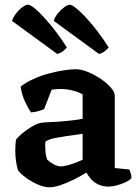

<svg xmlns="http://www.w3.org/2000/svg" viewBox="-20 -795 597 818"><path d="M190 3Q168 3 140 -9.5Q112 -22 89 -39Q66 -56 57 -69Q52 -83 48.5 -106.5Q45 -130 45 -154Q45 -168 46 -179.5Q47 -191 48 -200Q54 -208 66 -219Q78 -230 93.5 -241Q109 -252 123.5 -260Q138 -268 147 -270Q156 -273 177 -274Q198 -275 220 -276Q236 -277 251.5 -278.5Q267 -280 282 -281.5Q297 -283 309.5 -285Q322 -287 332 -289V-393Q310 -405 285 -410.5Q260 -416 241 -416Q232 -416 219.5 -415Q207 -414 200 -413L168 -330Q163 -328 148.5 -323Q134 -318 112 -316Q102 -330 87.5 -360Q73 -390 68 -426Q91 -444 121.5 -458Q152 -472 185 -481Q218 -490 249 -495Q280 -500 303 -500Q327 -500 355.5 -488Q384 -476 410 -458.5Q436 -441 452.5 -421.5Q469 -402 469 -388V-79L531 -73Q533 -68 536.5 -58.5Q540 -49 540 -36Q531 -26 513.5 -18Q496 -10 477 -5Q458 0 443 0Q417 0 398 -9.5Q379 -19 367 -33Q355 -47 348 -60Q326 -46 296.5 -31Q267 -16 238.5 -6.5Q210 3 190 3ZM239 -86Q249 -86 266.5 -90.5Q284 -95 302.5 -102Q321 -109 332 -115V-225Q316 -223 298 -220Q280 -217 262 -215Q237 -211 212.5 -206.5Q188 -202 173 -191Q172 -175 173.5 -153Q175 -131 181 -115Q191 -105 208 -95.5Q225 -86 239 -86ZM224 -565 31 -706Q37 -723 49.5 -739Q62 -755 76 -765Q90 -775 99 -775Q111 -775 136.5 -752Q162 -729 196 -688Q230 -647 265 -593Q260 -586 249 -577.5Q238 -569 224 -565ZM402 -565 209 -706Q214 -723 227 -738.5Q240 -754 254 -764.5Q268 -775 277 -775Q288 -775 314.5 -751.5Q341 -728 375 -687Q409 -646 443 -593Q438 -586 426.5 -577Q415 -568 402 -565Z"/></svg>

Font: Texturina 12pt
Style: Bold
Weight: 700
Designer: Guillermo Torres Carreño
Foundry: Omnibus-Type
Version: Version 1.002